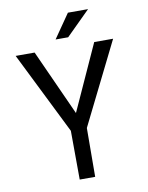

<svg xmlns="http://www.w3.org/2000/svg" viewBox="-96 -959 792 1027"><g transform="rotate(-10 300.0 -445.0)"><path d="M294.4 -354 456.5 -710.9H559.1L337.9 -265.1L336.4 0H252.4L251 -265.1L29.8 -710.9H132.8ZM345.2 -890.1H454.6L323.7 -760.3H255.4Z"/></g></svg>

Font: TypoPRO Roboto Mono
Style: Regular
Weight: 400
Designer: Google
Version: Version 2.000986; 2015; ttfautohint (v1.3)